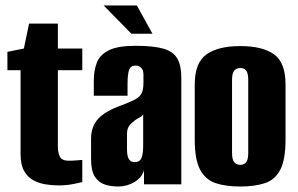

<svg xmlns="http://www.w3.org/2000/svg" viewBox="-20 -672 1085 700"><path d="M194 4Q170 4 145.5 0Q121 -4 100.5 -15.5Q80 -27 67.5 -49.5Q55 -72 55 -111V-416H7V-483L67 -495L86 -586H191V-495H280V-416H191V-135Q191 -117 198 -101.5Q205 -86 231 -86Q244 -86 261 -87.5Q278 -89 280 -89V-8Q278 -8 251.5 -2Q225 4 194 4Z M411 8Q384 8 361.5 0.5Q339 -7 325.5 -28.5Q312 -50 312 -92V-166Q312 -211 338.5 -239.5Q365 -268 426 -289Q456 -301 472.5 -309.5Q489 -318 496 -331.5Q503 -345 503 -370V-400Q503 -411 499.5 -418Q496 -425 489.5 -429Q483 -433 474 -433Q457 -433 451 -418Q445 -403 445 -365V-323H322V-378Q322 -415 333 -443.5Q344 -472 376.5 -488.5Q409 -505 474 -505Q540 -505 576 -494.5Q612 -484 626.5 -458.5Q641 -433 641 -389V0H505V-52Q498 -25 470.5 -8.5Q443 8 411 8ZM471 -81Q490 -81 496 -96.5Q502 -112 502 -143V-256Q499 -249 488.5 -243.5Q478 -238 469 -231Q456 -221 449.5 -211Q443 -201 443 -182V-126Q443 -111 446 -101Q449 -91 455 -86Q461 -81 471 -81ZM459 -549 358 -652H479L536 -549Z M856 8Q804 8 767 -4Q730 -16 710 -52.5Q690 -89 690 -163V-364Q690 -443 732.5 -473.5Q775 -504 856 -504Q937 -504 979 -474Q1021 -444 1021 -364V-164Q1021 -89 1001.5 -52.5Q982 -16 945 -4Q908 8 856 8ZM856 -71Q870 -71 877.5 -80.5Q885 -90 885 -115V-381Q885 -404 878 -414Q871 -424 856 -424Q842 -424 834 -414.5Q826 -405 826 -381V-115Q826 -90 834 -80.5Q842 -71 856 -71Z"/></svg>

Font: Alumni Sans Thin ExtraBold
Style: Regular
Weight: 800
Version: Version 1.018